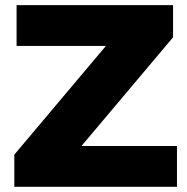

<svg xmlns="http://www.w3.org/2000/svg" viewBox="-20 -720 719 740"><path d="M35.2 0V-124L388.2 -543H43.9V-700.2H647V-576.2L293.9 -157.2H662.1V0Z"/></svg>

Font: Montserrat ExtraBold
Style: Regular
Weight: 800
Designer: Julieta Ulanovsky
Foundry: Julieta Ulanovsky
Version: Version 9.000